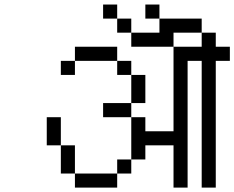

<svg xmlns="http://www.w3.org/2000/svg" viewBox="-20 -895 1040 852"><path d="M1000 -625V-687.5H937.5V-750H875V-687.5H750Q750 -687.5 750 -312.5H625V-375H562.5V-187.5H500V-125H312.5V-62.5H500V-125H562.5V-187.5H625V-250H750V-62.5H812.5V-625H875V-62.5H937.5V-625ZM312.5 -125Q312.5 -125 312.5 -250H250Q250 -250 250 -125ZM250 -250Q250 -250 250 -375H187.5Q187.5 -375 187.5 -250ZM562.5 -375V-437.5H437.5V-375ZM562.5 -437.5H625Q625 -437.5 625 -562.5H562.5Q562.5 -562.5 562.5 -437.5ZM562.5 -562.5V-625H500V-562.5ZM312.5 -625H250V-562.5H312.5ZM312.5 -625H500V-687.5H312.5ZM750 -687.5V-750H875V-812.5H687.5V-750H562.5V-687.5ZM562.5 -750V-812.5H500V-750ZM500 -812.5V-875H437.5V-812.5ZM687.5 -812.5V-875H625V-812.5Z"/></svg>

Font: Unifont
Style: Regular
Weight: 500
Version: Version 15.1.04